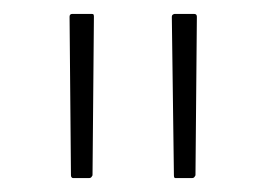

<svg xmlns="http://www.w3.org/2000/svg" viewBox="-20 -728 383 276"><path d="M85 -472Q84 -472 83 -473Q82 -474 82 -476L80 -704Q80 -706 81 -707Q82 -708 84 -708H112Q114 -708 114.5 -707Q115 -706 115 -704L113 -476Q112 -474 111 -473Q110 -472 108 -472ZM232 -472Q231 -472 230.5 -473Q230 -474 230 -476L227 -704Q227 -706 228.5 -707Q230 -708 231 -708H259Q261 -708 262 -707Q263 -706 263 -704L261 -476Q260 -474 259 -473Q258 -472 256 -472Z"/></svg>

Font: Glory Thin Thin
Style: Regular
Weight: 250
Version: Version 1.011